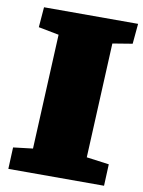

<svg xmlns="http://www.w3.org/2000/svg" viewBox="-81 -758 608 814"><g transform="rotate(10 223.5 -350.5)"><path d="M123 -597 35 -614 42 -701H447L439 -614L354 -600L331 -106L428 -93L424 0H12L16 -93L100 -103Z"/></g></svg>

Font: Literata Black
Style: Italic
Weight: 900
Italic angle: -2°
Designer: Latin by Veronika Burian and Jose Scaglione. Greek by Irene Vlachou. Cyrillic by Vera Evstafieva
Foundry: TypeTogether
Version: Version 3.002